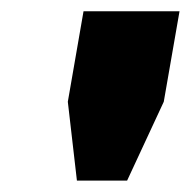

<svg xmlns="http://www.w3.org/2000/svg" viewBox="-20 -708 338 340"><path d="M116.2 -388.2 100.1 -527.8 127.9 -688H297.9L270 -527.8L205.1 -388.2Z"/></svg>

Font: Archivo Expanded ExtraBold
Style: Italic
Weight: 800
Width: 7
Italic angle: -10°
Designer: Hector Gatti
Foundry: Omnibus-Type
Version: Version 2.001